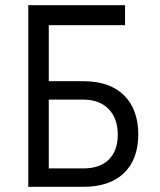

<svg xmlns="http://www.w3.org/2000/svg" viewBox="-20 -720 615 740"><path d="M89 0H303C432 0 513 -70 513 -202C513 -326 441 -407 303 -407H168V-623H462V-700H89ZM303 -71H168V-336H303C381 -336 434 -287 434 -201C434 -116 383 -71 303 -71Z"/></svg>

Font: Finlandica
Style: Regular
Weight: 400
Designer: Niklas Ekholm, Juho Hiilivirta, Jaakko Suomalainen
Foundry: Helsinki Type Studio
Version: Version 2.000;Glyphs 3.2 (3202)